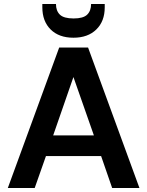

<svg xmlns="http://www.w3.org/2000/svg" viewBox="-20 -937 734 957"><path d="M19 0 275 -700H419L675 0H539L484 -159H209L153 0ZM245 -262H448L346 -553ZM346 -749Q274 -749 232.5 -790Q191 -831 191 -901V-917H259Q259 -883 278.5 -864Q298 -845 347 -845Q395 -845 414.5 -864Q434 -883 434 -917H502V-900Q502 -831 460 -790Q418 -749 346 -749Z"/></svg>

Font: Rethink Sans
Style: Bold
Weight: 700
Designer: The Rethink Sans project authors (Hans Thiessen). DM Sans designed by Colophon Foundry.
Foundry: Rethink Communications LLC
Version: Version 1.001